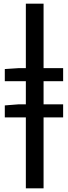

<svg xmlns="http://www.w3.org/2000/svg" viewBox="-20 -770 370 1040"><path d="M6 -330H120V-205H82L6 -199V-134H120V250H216V-134H322V-205H216V-330H322V-401H216V-750H120V-401H82L6 -396Z"/></svg>

Font: Giro Sans Regular
Style: Bold
Weight: 700
Designer: Paul D. Hunt
Foundry: Adobe Systems Incorporated
Version: Version 1.000;PS 1.0;hotconv 1.0.88;makeotf.lib2.5.647800